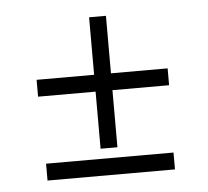

<svg xmlns="http://www.w3.org/2000/svg" viewBox="-37 -535 493 454"><g transform="rotate(-5 209.0 -308.0)"><path d="M190 -184.5V-320H53.5V-360H190V-496.5H230V-360H364.5V-320H230V-184.5ZM58.5 -120.5V-160.5H361V-120.5Z"/></g></svg>

Font: Imbue 10pt Black
Style: Regular
Weight: 900
Designer: Tyler Finck
Foundry: Etcetera Type Company
Version: Version 1.102; ttfautohint (v1.8.3)